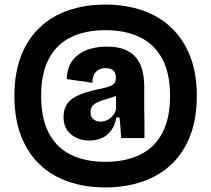

<svg xmlns="http://www.w3.org/2000/svg" viewBox="-20 -694 924 840"><path d="M441 126Q352 126 278.5 100.5Q205 75 152.5 24.5Q100 -26 71.5 -101Q43 -176 43 -275Q43 -373 71.5 -447.5Q100 -522 152.5 -572.5Q205 -623 278.5 -648.5Q352 -674 441 -674Q529 -674 603 -648.5Q677 -623 730 -572.5Q783 -522 812 -447.5Q841 -373 841 -275Q841 -175 812 -100Q783 -25 730 25Q677 75 603 100.5Q529 126 441 126ZM441 14Q529 14 592.5 -17Q656 -48 690 -112Q724 -176 724 -275Q724 -373 690 -436.5Q656 -500 592.5 -531Q529 -562 441 -562Q353 -562 290 -531Q227 -500 193.5 -436.5Q160 -373 160 -275Q160 -176 193.5 -112Q227 -48 290 -17Q353 14 441 14ZM420 -162Q431 -162 441.5 -165.5Q452 -169 461 -176Q470 -183 477 -192.5Q484 -202 488 -216L487 -296L507 -287Q496 -277 479 -271Q462 -265 444 -260Q426 -255 410.5 -248.5Q395 -242 385.5 -231.5Q376 -221 376 -204Q376 -182 389 -172Q402 -162 420 -162ZM371 -79Q342 -79 316.5 -90Q291 -101 274.5 -123.5Q258 -146 258 -181Q258 -214 271 -235Q284 -256 306 -268.5Q328 -281 354 -289Q380 -297 407 -303Q437 -309 454.5 -314.5Q472 -320 479.5 -329Q487 -338 487 -354Q487 -366 483 -375.5Q479 -385 468.5 -390.5Q458 -396 441 -396Q427 -396 414 -390Q401 -384 393 -370.5Q385 -357 384 -332L272 -348Q273 -384 285.5 -410Q298 -436 321.5 -454Q345 -472 377 -481Q409 -490 447 -490Q493 -490 524 -478Q555 -466 574.5 -443Q594 -420 602.5 -387.5Q611 -355 611 -314V-221Q611 -205 611.5 -188.5Q612 -172 612 -155.5Q612 -139 612 -123Q612 -107 612 -90H510Q509 -114 507 -136.5Q505 -159 503 -180H489Q483 -146 466.5 -123.5Q450 -101 425.5 -90Q401 -79 371 -79Z"/></svg>

Font: Bricolage Grotesque 24pt SemiCondensed
Style: Bold
Weight: 700
Width: 4
Designer: Mathieu Triay
Foundry: Atelier Triay
Version: Version 1.001;gftools[0.9.33.dev8+g029e19f]